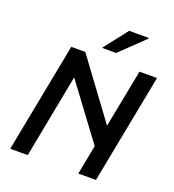

<svg xmlns="http://www.w3.org/2000/svg" viewBox="-163 -1060 1071 1185"><g transform="rotate(20 372.5 -467.5)"><path d="M487 0 627 -720H742L603 0ZM40 0 179 -720H271L583 -297L559 -147L228 -592L267 -585L155 0ZM362 -779V-783L481 -935H610V-931L452 -779Z"/></g></svg>

Font: Kufam Medium
Style: Italic
Weight: 500
Italic angle: -11°
Designer: Artur Schmal
Foundry: Original Type
Version: Version 1.301; ttfautohint (v1.8.3)